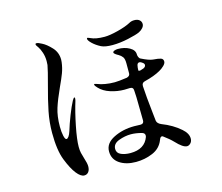

<svg xmlns="http://www.w3.org/2000/svg" viewBox="-107 -895 1214 1052"><g transform="rotate(-15 500.0 -369.0)"><path d="M308 -408Q308 -402 306 -394Q288 -336 273 -261Q258 -186 258 -145Q258 -125 261.5 -110Q265 -95 271 -76Q281 -46 281 -29Q281 -9 272 2.5Q263 14 248 14Q228 14 205 -15Q182 -44 159.5 -101Q137 -158 137 -256Q137 -317 149 -377Q161 -437 183 -517Q204 -594 209 -623Q210 -631 210 -645Q210 -671 202.5 -693.5Q195 -716 186 -729Q175 -743 175 -749Q175 -754 181 -754Q191 -754 211 -743Q235 -731 262 -702Q289 -673 289 -632Q289 -623 288 -618Q284 -586 273.5 -558Q263 -530 242 -485Q215 -426 201 -382Q187 -338 187 -279Q187 -248 192 -226Q197 -204 205 -204Q211 -204 218 -213.5Q225 -223 231 -242Q242 -279 260 -325Q278 -371 293 -399Q301 -413 305 -413Q308 -413 308 -408ZM455 -705Q455 -710 459 -710Q462 -710 466 -708Q470 -706 473 -705Q501 -691 552 -691Q581 -691 628 -703Q675 -715 701 -729Q714 -737 731 -737Q750 -737 760.5 -728Q771 -719 771 -705Q771 -694 762 -683.5Q753 -673 739 -666Q720 -657 672 -646.5Q624 -636 582 -636Q540 -636 518 -647Q491 -661 473 -678.5Q455 -696 455 -705ZM863 -31Q863 -15 853.5 -5Q844 5 833 5Q810 5 771 -37Q752 -57 719 -81Q717 -83 712 -83Q704 -83 698 -66Q681 -22 636 -3Q591 16 541 16Q485 16 448.5 -8.5Q412 -33 412 -78Q412 -124 464 -150Q516 -176 581 -176Q603 -176 614 -175H617Q636 -175 636 -194L634 -326L632 -364Q632 -384 613 -384L581 -383Q542 -383 503 -395.5Q464 -408 441 -433Q428 -446 428 -453Q428 -456 431 -456Q434 -456 439 -454Q444 -452 448 -451Q462 -445 487 -440.5Q512 -436 541 -436Q562 -436 611 -443Q629 -448 629 -463V-520Q629 -545 621 -556Q613 -567 599 -575Q591 -579 583 -585Q575 -591 575 -595Q575 -601 584 -604.5Q593 -608 604 -608Q641 -608 669 -592.5Q697 -577 697 -552V-551Q697 -545 700.5 -536.5Q704 -528 711 -525Q753 -504 775 -502Q805 -500 818.5 -495.5Q832 -491 832 -476Q832 -465 819 -452.5Q806 -440 791 -432Q758 -413 702 -399Q683 -395 684 -375Q687 -318 698 -220Q702 -187 703 -174Q706 -158 727 -149Q789 -125 832 -87Q863 -60 863 -31ZM689 -462Q694 -462 701 -465Q714 -468 719 -473Q725 -478 725 -485Q725 -493 716 -499L712 -502Q704 -507 699 -507Q688 -507 685 -494Q682 -481 682 -466Q682 -462 689 -462ZM628 -103Q629 -106 629 -111Q629 -124 613 -129Q579 -138 551 -138Q518 -138 483 -125Q448 -112 448 -82Q448 -59 470.5 -49Q493 -39 524 -39Q605 -39 628 -103Z"/></g></svg>

Font: Shippori Mincho B1 Medium
Style: Regular
Weight: 500
Designer: FONTDASU
Foundry: FONTDASU / Google Inc. / but / Adobe
Version: Version 3.110; ttfautohint (v1.8.3)